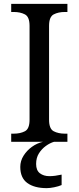

<svg xmlns="http://www.w3.org/2000/svg" viewBox="-20 -734 407 994"><path d="M38 0V-42H51Q85 -42 109 -54.5Q133 -67 133 -114V-600Q133 -647 109 -659.5Q85 -672 51 -672H38V-714H329V-672H316Q282 -672 258 -659.5Q234 -647 234 -600V-114Q234 -67 258 -54.5Q282 -42 316 -42H329V0ZM222 240Q158 240 121.5 213.5Q85 187 85 130Q85 99 102 72Q119 45 145.5 26Q172 7 203 0H260Q239 6 217.5 21.5Q196 37 181.5 60Q167 83 167 115Q167 148 186.5 163Q206 178 236 178Q250 178 265.5 176Q281 174 299 170V224Q283 231 260.5 235.5Q238 240 222 240Z"/></svg>

Font: Noto Serif Toto
Style: Regular
Weight: 400
Designer: Monotype Design Team
Foundry: Monotype Imaging Inc.
Version: Version 2.001